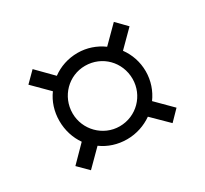

<svg xmlns="http://www.w3.org/2000/svg" viewBox="-98 -712 754 707"><g transform="rotate(-30 279.5 -358.5)"><path d="M106 -143 172 -209C202 -187 239 -175 279 -175C319 -175 356 -188 386 -209L453 -143L494 -185L428 -251C450 -281 463 -318 463 -358C463 -398 450 -435 428 -465L494 -531L452 -574L385 -507C355 -529 318 -542 279 -542C238 -542 201 -529 171 -507L106 -573L64 -531L130 -465C108 -435 96 -398 96 -358C96 -318 108 -281 129 -251L64 -185ZM279 -230C209 -230 152 -288 152 -358C152 -430 209 -487 279 -487C351 -487 407 -430 407 -358C407 -288 351 -230 279 -230Z"/></g></svg>

Font: Noto Serif Display
Style: Regular
Weight: 400
Designer: Monotype Design Team
Foundry: Monotype Imaging Inc.
Version: Version 2.009